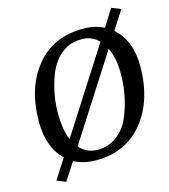

<svg xmlns="http://www.w3.org/2000/svg" viewBox="-123 -869 920 1046"><g transform="rotate(-15 336.5 -346.0)"><path d="M121 80 70 60 142 -52Q61 -128 61 -274Q61 -464 157.5 -583Q254 -702 424 -702Q491 -702 541 -676L602 -772L654 -752L586 -646Q673 -571 673 -425Q673 -234 576 -112.5Q479 9 309 9Q237 9 185 -20ZM198 -140 498 -609Q458 -649 404 -649Q350 -649 310 -626Q239 -584 206 -486.5Q173 -389 173 -294Q173 -199 198 -140ZM531 -560 230 -90Q270 -44 332 -44Q394 -44 441 -79.5Q488 -115 512 -172Q560 -284 560 -414Q560 -502 531 -560Z"/></g></svg>

Font: Poly
Style: Italic
Weight: 400
Italic angle: -10°
Designer: Nicolas Silva
Foundry: Jose Nicolas Silva Schwarzenberg
Version: Version 1.003